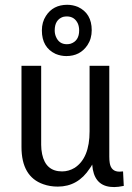

<svg xmlns="http://www.w3.org/2000/svg" viewBox="-20 -759 544 790"><path d="M450.2 10.7Q465.8 10.7 489.3 5.9L486.3 -53.7Q480.5 -52.7 471.7 -52.7Q437.5 -52.7 431.6 -87.9Q429.7 -99.6 429.7 -114.3V-488.3H348.6V-218.8Q348.6 -108.4 287.1 -68.4Q262.7 -53.7 235.4 -53.7Q168 -53.7 153.3 -125Q149.4 -143.6 149.4 -163.1V-488.3H68.4V-154.3Q68.4 -32.2 158.2 -1Q185.5 8.8 217.8 8.8Q300.8 8.8 349.6 -66.4Q355.5 -74.2 359.4 -82Q365.2 2 433.6 9.8Q441.4 10.7 450.2 10.7ZM357.4 -634.8Q357.4 -704.1 300.8 -730.5Q279.3 -739.3 256.8 -739.3Q198.2 -739.3 168.9 -693.4Q152.3 -668 152.3 -633.8Q152.3 -563.5 209 -537.1Q230.5 -528.3 252.9 -528.3Q309.6 -528.3 339.8 -573.2Q357.4 -599.6 357.4 -634.8ZM205.1 -633.8Q205.1 -677.7 239.3 -689.5Q248 -691.4 254.9 -691.4Q287.1 -691.4 300.8 -661.1Q305.7 -648.4 305.7 -633.8Q305.7 -590.8 270.5 -579.1Q262.7 -577.1 254.9 -577.1Q222.7 -577.1 210 -608.4Q205.1 -620.1 205.1 -633.8Z"/></svg>

Font: Yaldevi Colombo Medium
Style: Regular
Weight: 500
Designer: Sol Matas, Denzil Rajitha, Kosala Senevirathne and Pathum Egodawatta
Foundry: Mooniak
Version: Version 1.020 ; ttfautohint (v1.6)